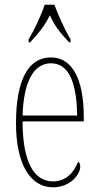

<svg xmlns="http://www.w3.org/2000/svg" viewBox="-20 -786 419 816"><path d="M102 -619V-606H108C144 -645 168 -673 192 -721C214 -673 237 -645 274 -606H280V-619C256 -657 228 -721 211 -766H170C155 -721 125 -657 102 -619ZM205 10C280 10 321 -46 321 -77C321 -90 317 -96 312 -99C296 -57 263 -15 205 -15C125 -15 76 -97 76 -270H336V-291C336 -445 289 -542 197 -542C102 -542 48 -450 48 -262C48 -88 109 10 205 10ZM308 -295H76C80 -431 119 -517 197 -517C276 -517 306 -427 308 -295Z"/></svg>

Font: Noto Serif Bengali ExtraCondensed Thin
Style: Regular
Weight: 100
Width: 2
Designer: Juan Bruce, Universal Thirst, Indian Type Foundry and the Monotype Design Team.
Foundry: Monotype Imaging Inc.
Version: Version 2.003